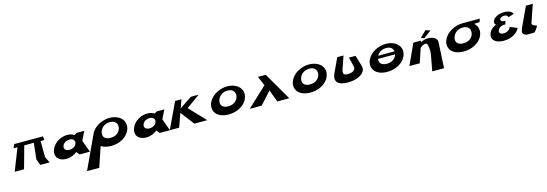

<svg xmlns="http://www.w3.org/2000/svg" viewBox="35 -1971 10550 3702"><g transform="rotate(-15 5310.5 -120.0)"><path d="M420.1 -445H611.1L575.7 -122L620.2 -1H807.2L748.7 -122L745.9 -444H819.9L814.4 -519H745.4H619.4H440.4H314.4H240.4L205.9 -444H284.9L110.2 -1H297.2Z M961.6 -239C898.5 -108 963.4 17 1140.4 17C1223.4 17 1301.6 -17 1353.3 -61H1355.3L1406 0H1611L1523.7 -240L1610.7 -416H1457.7L1407.1 -386C1374.9 -411 1329 -425 1269 -425C1140 -425 1013.3 -348 961.6 -239ZM1148.6 -239C1166.8 -293 1228.2 -328 1290.2 -328C1352.2 -328 1395.8 -293 1386.6 -239C1376.7 -181 1315.8 -136 1241.8 -136C1164.8 -136 1128.7 -181 1148.6 -239Z M1931.8 -319C1955.5 -389 2025 -451 2128 -451C2233 -451 2275.5 -389 2270.8 -319C2264.9 -241 2202.6 -154 2067.6 -154C1929.6 -154 1905.9 -241 1931.8 -319ZM1769.8 -319C1768.4 -316 1768 -314 1766.6 -311L1460.7 348H1704.7L1839.8 -51C1889.9 -19 1956 0 2037 0C2273 0 2441 -157 2431.8 -319C2424.6 -448 2297.4 -532 2145.4 -532C1994.4 -532 1830.6 -448 1769.8 -319Z M2559.6 -239C2496.5 -108 2561.4 17 2738.4 17C2821.4 17 2899.6 -17 2951.3 -61H2953.3L3004 0H3209L3121.7 -240L3208.7 -416H3055.7L3005.1 -386C2972.9 -411 2927 -425 2867 -425C2738 -425 2611.3 -348 2559.6 -239ZM2746.6 -239C2764.8 -293 2826.2 -328 2888.2 -328C2950.2 -328 2993.8 -293 2984.6 -239C2974.7 -181 2913.8 -136 2839.8 -136C2762.8 -136 2726.7 -181 2746.6 -239Z M3954.2 -1 3649.4 -323 3920.4 -519H3767.4L3519.3 -355L3577.4 -519H3451.4L3206.2 -1H3393.2L3489.6 -272L3696.2 -1Z M4118.8 -319C4044 -157 4142 0 4385 0C4621 0 4790 -157 4780.8 -319C4774.6 -448 4646.4 -532 4494.4 -532C4343.4 -532 4179.6 -448 4118.8 -319ZM4280.8 -319C4304.5 -389 4374 -451 4478 -451C4582 -451 4624.5 -389 4619.8 -319C4613.9 -241 4551.6 -154 4416.6 -154C4278.6 -154 4254.9 -241 4280.8 -319Z M5591 0 5269.8 -554H5113.8L5194 -366L4802 0H5041L5261.3 -244L5352 0Z M5750.8 -319C5676 -157 5774 0 6017 0C6253 0 6422 -157 6412.8 -319C6406.6 -448 6278.4 -532 6126.4 -532C5975.4 -532 5811.6 -448 5750.8 -319ZM5912.8 -319C5936.5 -389 6006 -451 6110 -451C6214 -451 6256.5 -389 6251.8 -319C6245.9 -241 6183.6 -154 6048.6 -154C5910.6 -154 5886.9 -241 5912.8 -319Z M7037.2 -459H6904.2L6949.8 -280C6971.5 -193 6890 -157 6807 -157C6724 -157 6696.5 -186 6729.8 -280L6814.5 -526H6689.5L6558.3 -244C6487.1 -92 6556.2 -1 6766.2 -1C6975.2 -1 7144.5 -101 7101.3 -244Z M7785.3 -348H7459.3C7490 -405 7553.2 -452 7644.2 -452C7735.2 -452 7779 -405 7785.3 -348ZM7440.4 -290H7780.4C7763 -222 7699.7 -155 7582.7 -155C7463.7 -155 7429 -222 7440.4 -290ZM7286.1 -321C7210.3 -159 7309.3 -2 7551.3 -2C7787.3 -2 7956.3 -159 7947.1 -321C7939.9 -450 7812.4 -532 7660.4 -532C7509.4 -532 7345.9 -450 7286.1 -321Z M8343.8 -469 8404.8 -443 8558.4 -558 8467 -588ZM7989 0H8196L8283.6 -265C8296.4 -303 8355.6 -337 8404.6 -337C8456.6 -337 8457.6 -167 8449.5 -121L8388.4 213H8623.4L8651.1 -301C8655.6 -396 8545 -425 8464 -425C8416 -425 8367.4 -408 8323.6 -383H8322.6L8332.7 -416H8179.7Z M8976.8 -319C9001.5 -389 9071 -451 9175 -451C9279 -451 9321.5 -389 9314.8 -319C9308.9 -241 9245.6 -154 9110.6 -154C8971.6 -154 8948.9 -241 8976.8 -319ZM9192.4 -532C9041.3 -531 8876.6 -448 8814.8 -319C8737 -157 8834 0 9077 0C9313 0 9484 -157 9476.8 -319C9474.8 -378 9447.3 -427 9405.8 -463L9514.6 -468L9537.4 -532Z M10191 -451C10191 -451 10172.4 -532 10019.4 -532C9914.4 -532 9819.7 -488 9789.6 -422C9773.2 -387 9781.8 -358 9808.7 -338C9748.2 -315 9697.2 -276 9669.4 -218C9613.1 -99 9695 0 9871 0C10124 0 10194.9 -169 10194.9 -169L10052.2 -230C10052.2 -230 10024.1 -138 9911.1 -138C9848.1 -138 9813.7 -168 9831.4 -218C9847.7 -266 9902.4 -297 9955.4 -297C9971.4 -297 9984 -294 9984 -294L10003 -366H9971C9933 -366 9903.7 -390 9914.4 -421C9923.4 -447 9964.2 -465 10001.2 -465C10075.2 -465 10078.5 -415 10078.5 -415Z M10296.5 -193 10296.4 -192C10291.8 -182 10287.5 -173 10283.1 -164L10275.5 -147C10239.3 -61 10248.7 -31 10314.5 -3C10334.2 5 10382 0 10480 0C10520.5 -23 10568.6 -115 10568.6 -115C10563.1 -125 10502.8 -136 10496.2 -145C10482.5 -160 10469 -170 10474.3 -185L10598.2 -544H10461.2Z"/></g></svg>

Font: Hussar Milosc
Style: Obl
Weight: 700
Foundry: Cannot Into Space Fonts
Version: Version 1.02